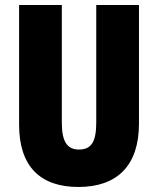

<svg xmlns="http://www.w3.org/2000/svg" viewBox="-20 -734 628 764"><path d="M533 -242V-714H363V-247C363 -167 342 -139 294 -139C249 -139 226 -168 226 -246V-714H56V-238C56 -72 140 10 292 10C448 10 533 -77 533 -242Z"/></svg>

Font: Noto Sans Ethiopic ExtraCondensed Black
Style: Regular
Weight: 900
Width: 2
Designer: Monotype Design Team
Foundry: Monotype Imaging Inc.
Version: Version 2.102